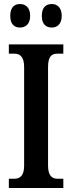

<svg xmlns="http://www.w3.org/2000/svg" viewBox="-20 -935 358 955"><path d="M238 -798C262 -798 287 -813 287 -856C287 -900 262 -915 238 -915C210 -915 188 -900 188 -856C188 -813 210 -798 238 -798ZM79 -798C105 -798 130 -813 130 -856C130 -900 105 -915 79 -915C53 -915 31 -900 31 -856C31 -813 53 -798 79 -798ZM24 0H295V-46H266C239 -46 219 -61 219 -111V-601C219 -655 237 -668 266 -668H295V-714H24V-668H52C77 -668 100 -655 100 -602V-110C100 -59 77 -46 52 -46H24Z"/></svg>

Font: Noto Serif Hebrew ExtraCondensed SemiBold
Style: Regular
Weight: 600
Width: 2
Designer: Monotype Design Team
Foundry: Monotype Imaging Inc.
Version: Version 2.004